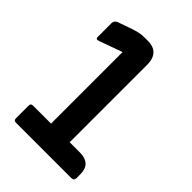

<svg xmlns="http://www.w3.org/2000/svg" viewBox="-172 -631 706 706"><g transform="rotate(45 181.5 -278.0)"><path d="M136 -89V-461L44 -428Q32 -424 32 -436V-507Q32 -520 45 -526L102 -546Q114 -550 127 -553Q140 -556 153 -556H173Q203 -556 218 -539.5Q233 -523 233 -494V-89H285Q344 -89 344 -34V-14Q344 0 330 0H42Q31 0 31 -11V-78Q31 -89 42 -89Z"/></g></svg>

Font: Zain
Style: Bold
Weight: 700
Designer: Zain,Boutros
Foundry: Mobile Telecommunications Company (Zain), 2024
Version: Version 1.50; ttfautohint (v1.8.4)